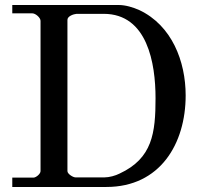

<svg xmlns="http://www.w3.org/2000/svg" viewBox="-20 -743 818 763"><path d="M28.8 -37.1V0H402.8C616.2 0 717.8 -171.9 717.8 -363.8C717.8 -499 663.1 -642.1 533.2 -703.1C508.8 -713.9 479 -723.1 452.1 -723.1H28.8V-689.9H108.9C121.1 -689.9 141.1 -672.9 141.1 -660.2V-63C141.1 -51.8 123 -37.1 112.8 -37.1ZM321.8 -688H392.1C565.9 -688 598.1 -491.2 598.1 -353C598.1 -214.8 585.9 -113.8 455.1 -53.2C439 -44.9 414.1 -38.1 396 -38.1H279.8C270 -38.1 248 -51.8 248 -63V-664.1C248 -679.2 272.9 -687 284.2 -688Z"/></svg>

Font: MusGlyphs-Text
Style: Regular
Weight: 400
Version: Version 2.1.1